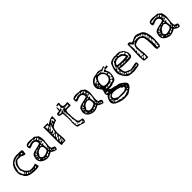

<svg xmlns="http://www.w3.org/2000/svg" viewBox="299 -2010 3654 3654"><g transform="rotate(-45 2126.5 -182.5)"><path d="M55 -121Q35 -160 35 -207Q35 -323 100.5 -392Q166 -461 274 -461Q276 -461 285.5 -460.5Q295 -460 296 -460L283 -454Q292 -454 306 -457Q320 -460 328 -460Q394 -460 407 -443Q407 -441 407.5 -429.5Q408 -418 408 -417Q408 -404 403.5 -383Q399 -362 399 -348Q356 -348 302 -381H216Q202 -381 175.5 -348Q149 -315 142 -288Q141 -285 139.5 -273.5Q138 -262 135.5 -253Q133 -244 129 -238Q139 -179 157.5 -146Q176 -113 222 -84V-77Q231 -77 248 -74.5Q265 -72 274 -72Q350 -72 395 -97Q414 -34 414 -25Q414 3 341 3Q306 3 285 2.5Q264 2 225.5 -3Q187 -8 162.5 -17Q138 -26 112.5 -44.5Q87 -63 74 -90Q72 -94 71 -102.5Q70 -111 67 -115.5Q64 -120 55 -121ZM289 -41Q289 -29 298 -29Q312 -29 320 -41ZM374 -52Q344 -50 333 -29L342 -28Q374 -28 374 -52ZM191 -44Q191 -35 209 -35Q220 -35 222 -41Q222 -49 219.5 -51.5Q217 -54 210 -54Q191 -54 191 -44ZM255 -46Q237 -46 235 -35L276 -31Q275 -36 267 -41Q259 -46 255 -46ZM147 -63Q147 -53 167 -53Q179 -53 191 -72Q189 -79 178 -79Q147 -79 147 -63ZM116 -93Q116 -84 130 -84Q144 -84 153 -103Q153 -105 148.5 -109Q144 -113 142 -114L139 -115Q135 -115 129 -109.5Q123 -104 119.5 -99Q116 -94 116 -93ZM61 -202Q68 -175 82.5 -139Q97 -103 104 -103L129 -121L130 -124Q130 -140 120.5 -166.5Q111 -193 99 -202L104 -207Q103 -211 103 -220Q103 -259 115 -307Q127 -355 142 -355Q157 -389 182 -398.5Q207 -408 241 -410.5Q275 -413 296 -424Q281 -429 271 -429Q245 -429 205.5 -418Q166 -407 142 -393Q118 -379 92 -319Q89 -311 81.5 -281.5Q74 -252 68 -227Q62 -202 61 -202ZM363 -419 342 -422Q324 -411 324 -405L363 -393Z M764 -38Q756 -38 741.5 -28Q727 -18 723 -18Q673 5 640 5Q577 5 522 -32.5Q467 -70 467 -140Q467 -153 474.5 -181.5Q482 -210 488 -223Q510 -255 570 -270.5Q630 -286 676.5 -295.5Q723 -305 723 -325Q723 -355 703.5 -375.5Q684 -396 649 -396Q627 -396 592.5 -380.5Q558 -365 544 -365Q518 -365 518 -418Q518 -477 622 -477Q635 -477 667 -472Q699 -467 711 -467Q714 -467 722 -467.5Q730 -468 734 -468Q759 -468 759 -449Q783 -449 783 -431Q811 -431 823 -385Q835 -339 835 -299Q835 -273 827 -223Q819 -173 819 -148Q819 -142 821 -130.5Q823 -119 823 -113Q823 -112 822.5 -109Q822 -106 822 -104Q827 -94 828 -93Q828 -86 838.5 -81.5Q849 -77 862 -74.5Q875 -72 885.5 -64.5Q896 -57 896 -45Q896 -2 871 12Q840 2 828 0Q818 -2 792 -20Q766 -38 764 -38ZM612 -26Q625 -18 627 -18Q636 -18 636 -37L631 -38Q619 -38 612 -26ZM828 -26Q828 -16 866 -16Q866 -37 856 -37Q834 -37 828 -26ZM705 -63Q689 -63 672 -52.5Q655 -42 655 -26L698 -37Q700 -37 705 -63ZM562 -43Q564 -42 571 -38.5Q578 -35 583.5 -32.5Q589 -30 592 -30Q592 -35 584.5 -43Q577 -51 573 -51Q566 -51 562 -43ZM828 -54Q817 -54 817 -39Q834 -39 837 -46Q832 -54 828 -54ZM793 -55Q793 -46 800 -42Q808 -47 808 -55ZM717 -69V-48Q727 -48 735 -57.5Q743 -67 743 -78L742 -82Q742 -86 742 -87L729 -74L731 -69ZM782 -75Q782 -72 784.5 -69Q787 -66 789 -66Q806 -66 806 -92Q800 -92 791 -87Q782 -82 782 -75ZM541 -89Q528 -89 526 -75Q541 -77 541 -89ZM555 -141Q555 -74 618 -74Q647 -74 691.5 -91.5Q736 -109 736 -134V-138Q736 -156 735.5 -165.5Q735 -175 732.5 -190.5Q730 -206 724.5 -214.5Q719 -223 708 -229.5Q697 -236 681 -236Q676 -236 666 -231.5Q656 -227 652 -227Q645 -227 636.5 -222.5Q628 -218 615.5 -209.5Q603 -201 600 -199Q591 -194 580 -167.5Q569 -141 555 -141ZM495 -93Q496 -90 499.5 -86.5Q503 -83 506 -81Q509 -79 510 -79Q517 -79 522 -91Q527 -103 527 -109Q502 -109 495 -93ZM760 -100Q762 -93 770 -93Q772 -93 781 -100.5Q790 -108 790 -111Q790 -114 786 -114Q768 -114 760 -100ZM528 -132Q514 -132 507 -117Q528 -117 528 -132ZM793 -145Q785 -145 777.5 -137.5Q770 -130 770 -122Q783 -122 788 -127Q793 -132 793 -145ZM507 -143Q504 -143 499 -139Q494 -135 494 -133L495 -130Q498 -130 503 -133Q508 -136 508 -138V-140Q507 -142 507 -143ZM759 -223Q759 -212 763.5 -194Q768 -176 768 -165Q768 -154 765 -141Q787 -146 797 -185Q807 -224 807 -268Q807 -294 804 -304Q782 -304 742 -278Q744 -270 762 -266.5Q780 -263 784 -260Q780 -254 776 -250.5Q772 -247 769 -246Q766 -245 763.5 -243Q761 -241 760 -236.5Q759 -232 759 -223ZM538 -155Q541 -158 541 -165Q541 -166 536 -166Q507 -166 501 -155ZM507 -186Q500 -186 500 -166Q515 -166 526 -179Q516 -186 507 -186ZM519 -199Q521 -196 531 -191Q541 -186 544 -186Q546 -186 552 -193.5Q558 -201 558 -204H531Q536 -213 575.5 -226Q615 -239 624 -253H620Q577 -253 575 -235Q570 -233 561 -230Q552 -227 547 -225Q542 -223 536 -219.5Q530 -216 526 -211Q522 -206 519 -199ZM693 -260Q704 -253 723 -253Q732 -253 742 -260Q727 -271 715 -271Q698 -271 693 -260ZM665 -269 637 -255 674 -260ZM745 -309 736 -298 771 -303ZM760 -321 797 -315 798 -318Q800 -321 801.5 -324.5Q803 -328 803 -329Q803 -333 799.5 -338Q796 -343 794 -343Q788 -343 776.5 -335.5Q765 -328 760 -321ZM791 -365Q789 -364 784.5 -363Q780 -362 778 -361Q776 -360 772 -358.5Q768 -357 766 -356Q764 -355 761 -353Q758 -351 756.5 -348.5Q755 -346 754 -343Q753 -340 753 -336Q772 -336 791 -365ZM742 -381Q742 -378 746 -374Q750 -370 755 -370Q780 -370 780 -388Q780 -395 774.5 -404Q769 -413 762 -413ZM544 -430Q544 -415 551 -408Q562 -408 586.5 -415.5Q611 -423 618 -433L628 -425Q629 -425 634.5 -429Q640 -433 643 -433Q654 -433 669.5 -428.5Q685 -424 698 -424Q698 -447 687 -447Q685 -447 678.5 -445.5Q672 -444 669 -444Q650 -445 643 -445Q587 -445 544 -430ZM727 -433Q718 -433 711 -425.5Q704 -418 704 -408Q705 -408 709 -407.5Q713 -407 714 -407Q724 -407 739 -411.5Q754 -416 754 -423Q754 -433 727 -433Z M995 -53V-471H1100Q1112 -471 1112 -463Q1112 -460 1107 -443Q1102 -426 1102 -424L1125 -447Q1213 -504 1265 -504Q1268 -500 1268 -480Q1268 -470 1266 -446.5Q1264 -423 1264 -410Q1264 -404 1266 -394Q1266 -393 1233 -383.5Q1200 -374 1164.5 -352Q1129 -330 1125 -299Q1124 -294 1120.5 -275.5Q1117 -257 1114 -238.5Q1111 -220 1111 -209Q1111 -184 1118 -132.5Q1125 -81 1125 -54Q1125 -36 1119 -10L1125 -3Q1124 3 1099 6.5Q1074 10 1063 10Q1053 10 1051 3Q1044 16 1023 16Q1020 16 1011 13.5Q1002 11 1002 10ZM1100 -35Q1059 -35 1051 -15H1064Q1100 -15 1100 -27ZM1026 -64Q1026 -54 1032 -39Q1046 -46 1058 -60Q1070 -74 1075 -89Q1070 -86 1056 -81Q1042 -76 1034 -72Q1026 -68 1026 -64ZM1094 -84Q1071 -62 1057 -39H1064Q1069 -39 1084.5 -45Q1100 -51 1100 -53ZM1088 -151Q1082 -142 1067 -124Q1052 -106 1045 -95Q1074 -95 1084 -101.5Q1094 -108 1094 -133Q1094 -145 1088 -151ZM1020 -120Q1020 -119 1026 -101Q1029 -104 1036.5 -111Q1044 -118 1048.5 -122.5Q1053 -127 1058.5 -133Q1064 -139 1066.5 -143.5Q1069 -148 1069 -151Q1065 -152 1064 -152Q1020 -152 1020 -120ZM1032 -163Q1036 -158 1042 -158Q1059 -158 1073.5 -169Q1088 -180 1088 -196Q1088 -218 1082 -225Q1081 -223 1061.5 -200.5Q1042 -178 1032 -163ZM1066 -231Q1026 -225 1026 -219V-181L1069 -231ZM1038 -244V-237Q1050 -238 1067 -244.5Q1084 -251 1088 -255Q1090 -263 1094 -283Q1098 -303 1100 -311.5Q1102 -320 1106.5 -336.5Q1111 -353 1115 -364Q1119 -375 1125 -389Q1131 -403 1138 -416Q1074 -363 1038 -299H1042Q1078 -308 1088 -311V-306ZM1045 -281Q1022 -281 1022 -255H1032L1051 -281ZM1051 -342Q1035 -342 1030 -336Q1025 -330 1025 -317Q1025 -316 1025.5 -311.5Q1026 -307 1026 -306ZM1073 -419Q1073 -394 1038 -354Q1052 -359 1067 -367.5Q1082 -376 1082 -380V-441L1026 -448V-428H1030Q1030 -421 1027.5 -414Q1025 -407 1025 -401Q1042 -401 1057 -416L1026 -385V-372L1034 -380Q1041 -389 1048.5 -397Q1056 -405 1063.5 -412Q1071 -419 1073 -419ZM1177 -409 1147 -378Q1152 -377 1153 -377Q1164 -377 1171 -383.5Q1178 -390 1178 -400V-404Q1177 -408 1177 -409ZM1198 -444Q1214 -444 1214 -422Q1214 -418 1213 -410Q1212 -402 1212 -399Q1243 -409 1243 -444Q1243 -452 1229 -462.5Q1215 -473 1215 -477Q1215 -478 1217 -480Q1204 -467 1204 -466Q1204 -465 1204 -463L1205 -461Q1199 -455 1185.5 -449.5Q1172 -444 1164 -436Q1156 -428 1156 -412Q1165 -414 1177 -429Q1189 -444 1198 -444Z M1478 -14Q1445 -14 1445 -141Q1445 -160 1449 -190Q1453 -220 1453 -230Q1453 -278 1440 -391Q1432 -392 1405.5 -398Q1379 -404 1371 -404Q1366 -404 1359 -418.5Q1352 -433 1352 -442Q1352 -459 1363.5 -467Q1375 -475 1389 -474.5Q1403 -474 1415 -475.5Q1427 -477 1428 -483Q1428 -551 1440 -563Q1453 -558 1453 -516Q1453 -508 1453 -498L1452 -489L1458 -483L1469 -488Q1481 -494 1491.5 -500.5Q1502 -507 1502 -512Q1502 -513 1501.5 -516Q1501 -519 1501 -521V-520Q1507 -557 1507 -570H1505Q1501 -570 1480 -560.5Q1459 -551 1458 -551Q1463 -556 1483 -570Q1463 -574 1452 -582Q1465 -593 1490.5 -594.5Q1516 -596 1526 -600Q1526 -596 1532 -590.5Q1538 -585 1538 -582Q1538 -581 1535 -570Q1532 -559 1532 -557Q1532 -508 1547 -495.5Q1562 -483 1606 -483Q1613 -483 1626 -486Q1639 -489 1648 -489Q1651 -489 1656.5 -484.5Q1662 -480 1662 -477V-403L1655 -397Q1565 -397 1532 -391Q1532 -390 1532.5 -387.5Q1533 -385 1533 -384Q1533 -374 1526.5 -353Q1520 -332 1520 -323Q1520 -321 1522.5 -318.5Q1525 -316 1526 -316V-212Q1533 -205 1533 -181Q1533 -176 1533 -170Q1533 -164 1532.5 -160.5Q1532 -157 1532 -156Q1537 -155 1538 -142.5Q1539 -130 1540.5 -115.5Q1542 -101 1560 -87Q1578 -73 1612 -70L1619 -69Q1627 -68 1629 -68Q1631 -68 1636.5 -66Q1642 -64 1643.5 -61.5Q1645 -59 1647 -55Q1649 -51 1649 -45Q1649 -32 1647 -23Q1645 -14 1643 -9.5Q1641 -5 1635 5Q1629 15 1625 22Q1599 20 1549 3.5Q1499 -13 1478 -14ZM1612 -27Q1598 -19 1598 -8H1621Q1621 -24 1612 -27ZM1528 -35Q1528 -14 1543 -14Q1557 -14 1563 -27Q1564 -27 1566 -25.5Q1568 -24 1569 -24V-13Q1593 -13 1612 -39Q1610 -51 1569 -51Q1559 -51 1550 -45Q1551 -46 1551 -49Q1551 -55 1540 -59.5Q1529 -64 1523 -64Q1517 -64 1506.5 -61Q1496 -58 1489 -58Q1490 -61 1499.5 -66Q1509 -71 1517 -74L1526 -77L1527 -79Q1527 -88 1520 -88Q1519 -88 1516 -87.5Q1513 -87 1511 -87Q1511 -90 1512.5 -106.5Q1514 -123 1514 -125Q1513 -137 1508 -161Q1503 -185 1502 -187L1495 -193L1502 -199Q1502 -200 1502.5 -209Q1503 -218 1503 -222Q1503 -244 1498.5 -285.5Q1494 -327 1494 -350Q1482 -350 1476 -335.5Q1470 -321 1470 -307Q1470 -295 1473 -291Q1476 -287 1476 -286Q1476 -282 1472.5 -277Q1469 -272 1469 -263Q1469 -242 1479 -242Q1481 -242 1483 -243Q1478 -243 1474 -227.5Q1470 -212 1470 -199Q1477 -199 1477 -194Q1477 -190 1470 -180.5Q1463 -171 1463 -170Q1463 -158 1468 -148Q1473 -138 1473 -134Q1473 -126 1464 -113Q1471 -95 1476 -95Q1494 -95 1502 -101Q1498 -95 1486.5 -89Q1475 -83 1470 -82Q1470 -35 1528 -35ZM1464 -361Q1464 -342 1470 -341Q1496 -361 1496 -384L1495 -391Q1483 -391 1473.5 -380.5Q1464 -370 1464 -361ZM1507 -434Q1502 -431 1487.5 -423Q1473 -415 1465 -409Q1457 -403 1457 -397H1470L1507 -428ZM1378 -437Q1378 -431 1400.5 -426Q1423 -421 1433 -421L1489 -465H1502L1470 -434V-428L1532 -459Q1525 -462 1513.5 -476Q1502 -490 1496 -490Q1482 -490 1482 -477H1489Q1481 -464 1453 -456Q1425 -448 1401.5 -444Q1378 -440 1378 -437ZM1607 -453 1576 -452Q1568 -451 1553 -441.5Q1538 -432 1538 -428V-420Q1543 -420 1558.5 -429Q1574 -438 1576 -440L1563 -421Q1575 -421 1597 -424.5Q1619 -428 1630 -428L1637 -452Q1634 -452 1621.5 -452.5Q1609 -453 1607 -453ZM1563 -459Q1549 -459 1538 -440Q1543 -441 1554.5 -447.5Q1566 -454 1569 -459Z M2022 -38Q2014 -38 1999.5 -28Q1985 -18 1981 -18Q1931 5 1898 5Q1835 5 1780 -32.5Q1725 -70 1725 -140Q1725 -153 1732.5 -181.5Q1740 -210 1746 -223Q1768 -255 1828 -270.5Q1888 -286 1934.5 -295.5Q1981 -305 1981 -325Q1981 -355 1961.5 -375.5Q1942 -396 1907 -396Q1885 -396 1850.5 -380.5Q1816 -365 1802 -365Q1776 -365 1776 -418Q1776 -477 1880 -477Q1893 -477 1925 -472Q1957 -467 1969 -467Q1972 -467 1980 -467.5Q1988 -468 1992 -468Q2017 -468 2017 -449Q2041 -449 2041 -431Q2069 -431 2081 -385Q2093 -339 2093 -299Q2093 -273 2085 -223Q2077 -173 2077 -148Q2077 -142 2079 -130.5Q2081 -119 2081 -113Q2081 -112 2080.5 -109Q2080 -106 2080 -104Q2085 -94 2086 -93Q2086 -86 2096.5 -81.5Q2107 -77 2120 -74.5Q2133 -72 2143.5 -64.5Q2154 -57 2154 -45Q2154 -2 2129 12Q2098 2 2086 0Q2076 -2 2050 -20Q2024 -38 2022 -38ZM1870 -26Q1883 -18 1885 -18Q1894 -18 1894 -37L1889 -38Q1877 -38 1870 -26ZM2086 -26Q2086 -16 2124 -16Q2124 -37 2114 -37Q2092 -37 2086 -26ZM1963 -63Q1947 -63 1930 -52.5Q1913 -42 1913 -26L1956 -37Q1958 -37 1963 -63ZM1820 -43Q1822 -42 1829 -38.5Q1836 -35 1841.5 -32.5Q1847 -30 1850 -30Q1850 -35 1842.5 -43Q1835 -51 1831 -51Q1824 -51 1820 -43ZM2086 -54Q2075 -54 2075 -39Q2092 -39 2095 -46Q2090 -54 2086 -54ZM2051 -55Q2051 -46 2058 -42Q2066 -47 2066 -55ZM1975 -69V-48Q1985 -48 1993 -57.5Q2001 -67 2001 -78L2000 -82Q2000 -86 2000 -87L1987 -74L1989 -69ZM2040 -75Q2040 -72 2042.5 -69Q2045 -66 2047 -66Q2064 -66 2064 -92Q2058 -92 2049 -87Q2040 -82 2040 -75ZM1799 -89Q1786 -89 1784 -75Q1799 -77 1799 -89ZM1813 -141Q1813 -74 1876 -74Q1905 -74 1949.5 -91.5Q1994 -109 1994 -134V-138Q1994 -156 1993.5 -165.5Q1993 -175 1990.5 -190.5Q1988 -206 1982.5 -214.5Q1977 -223 1966 -229.5Q1955 -236 1939 -236Q1934 -236 1924 -231.5Q1914 -227 1910 -227Q1903 -227 1894.5 -222.5Q1886 -218 1873.5 -209.5Q1861 -201 1858 -199Q1849 -194 1838 -167.5Q1827 -141 1813 -141ZM1753 -93Q1754 -90 1757.5 -86.5Q1761 -83 1764 -81Q1767 -79 1768 -79Q1775 -79 1780 -91Q1785 -103 1785 -109Q1760 -109 1753 -93ZM2018 -100Q2020 -93 2028 -93Q2030 -93 2039 -100.5Q2048 -108 2048 -111Q2048 -114 2044 -114Q2026 -114 2018 -100ZM1786 -132Q1772 -132 1765 -117Q1786 -117 1786 -132ZM2051 -145Q2043 -145 2035.5 -137.5Q2028 -130 2028 -122Q2041 -122 2046 -127Q2051 -132 2051 -145ZM1765 -143Q1762 -143 1757 -139Q1752 -135 1752 -133L1753 -130Q1756 -130 1761 -133Q1766 -136 1766 -138V-140Q1765 -142 1765 -143ZM2017 -223Q2017 -212 2021.5 -194Q2026 -176 2026 -165Q2026 -154 2023 -141Q2045 -146 2055 -185Q2065 -224 2065 -268Q2065 -294 2062 -304Q2040 -304 2000 -278Q2002 -270 2020 -266.5Q2038 -263 2042 -260Q2038 -254 2034 -250.5Q2030 -247 2027 -246Q2024 -245 2021.5 -243Q2019 -241 2018 -236.5Q2017 -232 2017 -223ZM1796 -155Q1799 -158 1799 -165Q1799 -166 1794 -166Q1765 -166 1759 -155ZM1765 -186Q1758 -186 1758 -166Q1773 -166 1784 -179Q1774 -186 1765 -186ZM1777 -199Q1779 -196 1789 -191Q1799 -186 1802 -186Q1804 -186 1810 -193.5Q1816 -201 1816 -204H1789Q1794 -213 1833.5 -226Q1873 -239 1882 -253H1878Q1835 -253 1833 -235Q1828 -233 1819 -230Q1810 -227 1805 -225Q1800 -223 1794 -219.5Q1788 -216 1784 -211Q1780 -206 1777 -199ZM1951 -260Q1962 -253 1981 -253Q1990 -253 2000 -260Q1985 -271 1973 -271Q1956 -271 1951 -260ZM1923 -269 1895 -255 1932 -260ZM2003 -309 1994 -298 2029 -303ZM2018 -321 2055 -315 2056 -318Q2058 -321 2059.5 -324.5Q2061 -328 2061 -329Q2061 -333 2057.5 -338Q2054 -343 2052 -343Q2046 -343 2034.5 -335.5Q2023 -328 2018 -321ZM2049 -365Q2047 -364 2042.5 -363Q2038 -362 2036 -361Q2034 -360 2030 -358.5Q2026 -357 2024 -356Q2022 -355 2019 -353Q2016 -351 2014.5 -348.5Q2013 -346 2012 -343Q2011 -340 2011 -336Q2030 -336 2049 -365ZM2000 -381Q2000 -378 2004 -374Q2008 -370 2013 -370Q2038 -370 2038 -388Q2038 -395 2032.5 -404Q2027 -413 2020 -413ZM1802 -430Q1802 -415 1809 -408Q1820 -408 1844.5 -415.5Q1869 -423 1876 -433L1886 -425Q1887 -425 1892.5 -429Q1898 -433 1901 -433Q1912 -433 1927.5 -428.5Q1943 -424 1956 -424Q1956 -447 1945 -447Q1943 -447 1936.5 -445.5Q1930 -444 1927 -444Q1908 -445 1901 -445Q1845 -445 1802 -430ZM1985 -433Q1976 -433 1969 -425.5Q1962 -418 1962 -408Q1963 -408 1967 -407.5Q1971 -407 1972 -407Q1982 -407 1997 -411.5Q2012 -416 2012 -423Q2012 -433 1985 -433Z M2276 173V164Q2261 164 2247 139.5Q2233 115 2233 96Q2233 64 2251.5 21Q2270 -22 2295 -37Q2294 -40 2284.5 -55.5Q2275 -71 2275 -82Q2275 -98 2285.5 -127.5Q2296 -157 2296 -172Q2296 -193 2280 -210Q2264 -227 2248 -249.5Q2232 -272 2232 -305Q2232 -376 2287.5 -425.5Q2343 -475 2415 -475Q2418 -475 2423 -474.5Q2428 -474 2431 -474Q2432 -488 2479 -488Q2494 -488 2522 -478Q2550 -468 2562 -468Q2573 -468 2592.5 -478.5Q2612 -489 2621 -489Q2623 -489 2628 -488.5Q2633 -488 2634 -488Q2624 -478 2621 -463Q2621 -449 2642 -449Q2654 -449 2661 -453Q2668 -457 2671 -457Q2685 -452 2685 -435Q2685 -420 2664.5 -417.5Q2644 -415 2623.5 -415.5Q2603 -416 2603 -408Q2603 -391 2618.5 -357Q2634 -323 2634 -308Q2634 -303 2631 -300Q2628 -297 2628 -296Q2628 -293 2629.5 -287Q2631 -281 2632 -276L2634 -272Q2634 -259 2627.5 -241.5Q2621 -224 2621 -209Q2614 -176 2593.5 -156.5Q2573 -137 2552 -133Q2531 -129 2513 -124Q2495 -119 2492 -111Q2434 -104 2411 -104Q2408 -104 2402 -104.5Q2396 -105 2393 -105Q2402 -89 2423 -80.5Q2444 -72 2479.5 -66.5Q2515 -61 2516 -61Q2520 -52 2534.5 -49Q2549 -46 2566.5 -45.5Q2584 -45 2591 -43Q2625 -31 2676.5 9.5Q2728 50 2728 80Q2728 104 2713.5 128Q2699 152 2677 167V166Q2674 166 2639 193Q2604 220 2597 222Q2560 235 2491 235Q2392 235 2276 173ZM2387 173Q2388 173 2393 179Q2398 185 2400 186Q2411 186 2429.5 194Q2448 202 2455 204Q2462 203 2462 186Q2471 192 2471 192L2474 190Q2476 189 2481 189Q2481 199 2482.5 201.5Q2484 204 2493 204Q2512 204 2551.5 194Q2591 184 2591 173Q2591 175 2595 177Q2599 179 2602 179Q2604 179 2616 171Q2628 163 2628 160L2615 155Q2622 148 2622 145L2621 143Q2594 160 2521 160Q2499 160 2455 157.5Q2411 155 2389 155Q2386 155 2376.5 157.5Q2367 160 2362 160Q2358 159 2351 147Q2344 135 2331 135Q2326 135 2300 148Q2311 166 2374 179Q2377 173 2387 173ZM2634 135Q2634 139 2641 143.5Q2648 148 2653 148Q2661 145 2664 135Q2644 130 2640 130Q2639 130 2636.5 132Q2634 134 2634 135ZM2275 127Q2275 135 2295 135Q2314 129 2320 124Q2313 117 2307 117Q2294 117 2276 124ZM2331 53Q2331 78 2342 90.5Q2353 103 2378 113.5Q2403 124 2412 130H2553Q2574 130 2601 114Q2628 98 2628 80Q2628 62 2607 62Q2584 62 2581.5 48.5Q2579 35 2572 31Q2486 0 2411 0Q2385 0 2358 14.5Q2331 29 2331 53ZM2298 92Q2278 92 2270 106H2314Q2314 92 2298 92ZM2681 85Q2666 85 2658 106L2696 86Q2694 86 2688 86ZM2270 74V87L2275 86Q2280 85 2288 83.5Q2296 82 2300 81Q2292 74 2270 74ZM2281 56 2276 62H2302Q2302 58 2298.5 53Q2295 48 2295 42Q2295 28 2362 -24Q2337 -24 2306.5 0Q2276 24 2276 50ZM2634 24Q2634 27 2637.5 29.5Q2641 32 2642 32Q2649 32 2653 24Q2647 18 2642 18Q2642 18 2640 19Q2634 23 2634 24ZM2295 -92Q2302 -67 2325 -67Q2350 -67 2350 -78Q2350 -92 2295 -92ZM2320 -129V-122Q2326 -122 2331 -129ZM2357 -154Q2371 -142 2390 -142Q2402 -142 2405 -147.5Q2408 -153 2408 -168Q2390 -168 2357 -154ZM2418 -157Q2418 -147 2421.5 -144Q2425 -141 2434 -141Q2477 -141 2477 -154H2467L2473 -160Q2480 -160 2491.5 -156.5Q2503 -153 2512 -153Q2512 -158 2507.5 -163Q2503 -168 2503 -172Q2503 -173 2505 -179Q2498 -173 2475.5 -171Q2453 -169 2435.5 -166.5Q2418 -164 2418 -157ZM2516 -182Q2516 -159 2528 -159Q2540 -159 2560 -173Q2560 -186 2559.5 -190.5Q2559 -195 2555 -199.5Q2551 -204 2541 -204Q2516 -204 2516 -182ZM2548 -222Q2565 -203 2584 -197Q2586 -197 2589.5 -201.5Q2593 -206 2595 -211L2597 -216Q2599 -223 2584 -232.5Q2569 -242 2566 -248Q2548 -230 2548 -222ZM2349 -287Q2349 -237 2365 -220Q2381 -203 2431 -203Q2480 -203 2514 -230.5Q2548 -258 2548 -310Q2548 -353 2517 -384Q2486 -415 2443 -415Q2440 -415 2427 -414.5Q2414 -414 2412 -414Q2382 -395 2365.5 -359.5Q2349 -324 2349 -287ZM2571 -262Q2576 -253 2578.5 -250Q2581 -247 2586 -243.5Q2591 -240 2597 -240Q2610 -240 2610 -276Q2610 -323 2594 -323Q2588 -323 2580 -315Q2572 -307 2572 -302Q2572 -294 2579 -283Q2583 -283 2586.5 -286Q2590 -289 2595 -289Q2595 -288 2596 -286L2597 -284L2584 -276Q2571 -268 2571 -262ZM2276 -259Q2281 -247 2295 -247Q2316 -247 2316 -259ZM2288 -277 2320 -272V-296Q2289 -277 2288 -277ZM2288 -308Q2287 -308 2284 -308Q2276 -308 2272.5 -307.5Q2269 -307 2266 -304Q2263 -301 2263 -294Q2289 -294 2307 -308ZM2320 -345Q2320 -335 2312.5 -331Q2305 -327 2292.5 -325Q2280 -323 2276 -321H2325L2338 -358Q2296 -358 2281 -352Q2298 -345 2320 -345ZM2276 -339 2264 -333H2276ZM2572 -352 2566 -339H2595Q2595 -356 2577 -376.5Q2559 -397 2559 -404Q2562 -414 2589 -424Q2616 -434 2616 -446L2614 -451Q2612 -456 2609 -461.5Q2606 -467 2603 -468L2597 -457Q2596 -456 2540 -431Q2538 -433 2534 -438Q2530 -443 2527 -446Q2524 -449 2518 -452.5Q2512 -456 2505 -457Q2503 -457 2491 -456.5Q2479 -456 2470 -456Q2461 -456 2450.5 -457.5Q2440 -459 2436 -463Q2428 -455 2428 -452Q2428 -450 2446 -447Q2464 -444 2473 -444Q2476 -444 2492 -444.5Q2508 -445 2511 -445V-431Q2517 -427 2533 -410.5Q2549 -394 2553 -388Q2557 -383 2558.5 -368Q2560 -353 2572 -352ZM2281 -376V-364Q2350 -371 2350 -394Q2350 -398 2349 -400L2381 -439Q2362 -439 2345.5 -429.5Q2329 -420 2309.5 -401.5Q2290 -383 2281 -376Z M2714 -219Q2714 -269 2732 -329Q2750 -389 2776 -432Q2777 -431 2778 -431Q2784 -431 2802.5 -443.5Q2821 -456 2826 -456Q2895 -472 2918 -472V-463Q2938 -470 2967 -470Q3057 -470 3057 -443Q3083 -443 3100 -421.5Q3117 -400 3127.5 -375Q3138 -350 3146 -346V-260L3128 -247L3133 -241Q3106 -220 3015 -220Q2919 -220 2902.5 -221Q2886 -222 2837 -229Q2836 -235 2831 -235Q2830 -235 2826 -234Q2822 -233 2820 -233Q2820 -204 2827.5 -169Q2835 -134 2850 -118Q2858 -110 2887 -99Q2916 -88 2918 -87Q2936 -74 2949 -74Q2975 -74 3028.5 -87Q3082 -100 3107 -100Q3129 -100 3129 -59Q3129 -39 3125.5 -34Q3122 -29 3114.5 -28Q3107 -27 3102 -20Q3096 -18 2985 0Q2891 0 2850 -13Q2803 -28 2758.5 -98Q2714 -168 2714 -219ZM2862 -44Q2884 -38 2887 -37Q2892 -32 2893 -32Q2908 -32 2919.5 -41.5Q2931 -51 2931 -65Q2893 -65 2893 -56Q2893 -59 2889.5 -64Q2886 -69 2884 -69Q2882 -69 2871.5 -59.5Q2861 -50 2861 -47Q2862 -45 2862 -44ZM2930 -37Q2935 -32 2936 -32Q2956 -32 3001 -40.5Q3046 -49 3060 -49L3066 -46L3072 -44Q3104 -44 3104 -65Q3085 -65 3054.5 -57.5Q3024 -50 3010 -49Q3000 -49 2982 -48Q2964 -47 2950 -46L2936 -44ZM2837 -62Q2837 -61 2840 -58.5Q2843 -56 2844 -56Q2853 -58 2864 -65Q2875 -72 2875 -75Q2875 -79 2873 -82Q2871 -85 2869 -86Q2867 -87 2866 -87Q2857 -87 2847 -78.5Q2837 -70 2837 -62ZM2794 -94 2826 -68Q2838 -86 2838 -91L2837 -94L2801 -99ZM2776 -124Q2788 -115 2788 -99Q2811 -111 2811 -137Q2782 -137 2776 -124ZM2788 -180Q2769 -150 2769 -140Q2798 -140 2807 -148Q2804 -155 2797 -164.5Q2790 -174 2788 -180ZM2784 -194Q2765 -194 2760 -188.5Q2755 -183 2755 -163Q2767 -163 2775.5 -172.5Q2784 -182 2784 -194ZM2763 -223 2751 -204Q2752 -204 2756 -203.5Q2760 -203 2761 -203Q2770 -203 2779.5 -207.5Q2789 -212 2789 -220Q2789 -221 2786 -226.5Q2783 -232 2783 -235Q2785 -240 2788.5 -247.5Q2792 -255 2793.5 -260.5Q2795 -266 2795 -274Q2795 -286 2785 -290.5Q2775 -295 2775 -299Q2775 -303 2781.5 -317.5Q2788 -332 2788 -337Q2788 -346 2809 -372.5Q2830 -399 2830 -412Q2832 -412 2842 -410Q2852 -408 2855 -408Q2858 -408 2859 -413.5Q2860 -419 2862 -420Q2867 -422 2887 -422.5Q2907 -423 2924.5 -425Q2942 -427 2942 -432Q2925 -440 2895 -440Q2827 -440 2791.5 -394Q2756 -348 2756 -278H2788V-272L2751 -235V-216ZM2982 -266H2976Q2935 -266 2935 -250L2936 -249Q2936 -248 2936 -247L2949 -248Q2962 -249 2973.5 -250.5Q2985 -252 2996.5 -256Q3008 -260 3010 -266ZM2846 -278Q2844 -278 2833.5 -268Q2823 -258 2819 -253Q2827 -255 2837 -257Q2847 -259 2852 -260Q2857 -261 2864.5 -264Q2872 -267 2881 -272Q2879 -273 2850 -278ZM2881 -260Q2901 -253 2916 -253Q2925 -253 2931.5 -259Q2938 -265 2938 -274Q2888 -274 2881 -260ZM3098 -299Q3098 -285 3087 -279.5Q3076 -274 3062.5 -275Q3049 -276 3038 -272.5Q3027 -269 3027 -258Q3097 -258 3102 -272Q3107 -264 3116 -264Q3116 -272 3112.5 -282Q3109 -292 3109 -296Q3109 -299 3116 -304.5Q3123 -310 3123 -326Q3123 -365 3100 -365Q3093 -365 3089.5 -361.5Q3086 -358 3085.5 -353.5Q3085 -349 3085 -339Q3096 -306 3098 -303ZM2827 -287Q2818 -287 2811.5 -280Q2805 -273 2805 -264Q2818 -264 2822.5 -269Q2827 -274 2827 -287ZM2819 -320Q2828 -303 2967 -303Q2985 -303 3014.5 -307Q3044 -311 3061 -311Q3061 -316 3054 -331.5Q3047 -347 3043 -347L3041 -346Q3034 -367 2996.5 -381Q2959 -395 2933 -395Q2847 -395 2819 -320ZM3030 -410Q3030 -402 3048 -386Q3066 -370 3072 -370Q3078 -370 3088 -374Q3098 -378 3098 -383Q3098 -388 3094 -401L3090 -414Q3090 -408 3078 -408Q3070 -409 3059.5 -416Q3049 -423 3049 -432Q3020 -432 3020 -446Q3019 -446 3016 -442.5Q3013 -439 3006.5 -435.5Q3000 -432 2990 -432Q2986 -432 2980 -436Q2974 -440 2967 -440Q2966 -440 2960.5 -439.5Q2955 -439 2954 -439Q2956 -438 2963.5 -426Q2971 -414 2976 -413Q2977 -413 2983 -416.5Q2989 -420 2993 -420Q2994 -420 3007 -415Q3020 -410 3030 -410Z M3583 7 3578 -1Q3578 -18 3569 -30Q3572 -132 3572 -133Q3572 -240 3551 -321Q3540 -329 3529.5 -341Q3519 -353 3513 -358Q3507 -363 3493 -367Q3479 -371 3456 -371Q3415 -371 3360 -339Q3340 -327 3340 -281Q3340 -174 3354 -136V-7Q3354 -1 3345 -1Q3341 -1 3320.5 -2.5Q3300 -4 3281 -6L3262 -7L3243 -19Q3242 -20 3239.5 -79Q3237 -138 3237 -173Q3237 -203 3240.5 -257Q3244 -311 3244 -361Q3244 -383 3243.5 -415Q3243 -447 3243 -450Q3258 -462 3280 -462Q3300 -462 3313.5 -441Q3327 -420 3333 -420Q3352 -420 3395 -444.5Q3438 -469 3465 -469Q3482 -469 3502.5 -463Q3523 -457 3552.5 -445Q3582 -433 3583 -432Q3683 -393 3683 -152Q3683 -132 3678.5 -94Q3674 -56 3674 -38Q3674 -25 3675 -19Q3666 -19 3664.5 -14Q3663 -9 3663.5 -2.5Q3664 4 3653.5 9Q3643 14 3619 14Q3621 8 3621 3Q3621 1 3620 1Q3619 1 3616.5 3.5Q3614 6 3609.5 8.5Q3605 11 3602 12Q3590 12 3583 7ZM3650 -111Q3623 -91 3617 -74Q3611 -57 3611 -19H3648Q3648 -51 3632 -56Q3650 -64 3650 -68ZM3293 -56Q3291 -52 3281 -46.5Q3271 -41 3271 -30H3324Q3330 -33 3330 -39Q3330 -43 3326.5 -50.5Q3323 -58 3323 -60Q3323 -62 3327.5 -65Q3332 -68 3336 -68Q3332 -70 3329.5 -81.5Q3327 -93 3321 -93Q3311 -93 3274 -56ZM3299 -99Q3279 -99 3269 -93Q3259 -87 3259 -68H3274L3305 -99ZM3626 -121Q3610 -117 3610 -97Q3626 -97 3641.5 -112Q3657 -127 3657 -142Q3657 -146 3656 -148Q3650 -206 3648 -206Q3647 -206 3638.5 -200Q3630 -194 3621 -186.5Q3612 -179 3612 -175Q3612 -173 3615 -170Q3618 -167 3620 -167Q3604 -167 3604 -148Q3614 -148 3625 -157Q3636 -166 3644 -166V-162Q3615 -146 3608 -121ZM3268 -148V-103Q3277 -103 3297.5 -135Q3318 -167 3318 -181Q3318 -194 3314.5 -219.5Q3311 -245 3311 -258Q3311 -266 3312 -271L3299 -266Q3307 -276 3309.5 -283Q3312 -290 3313.5 -301Q3315 -312 3317 -321Q3321 -337 3331 -350.5Q3341 -364 3350.5 -370.5Q3360 -377 3367 -384Q3374 -391 3374 -396Q3374 -399 3373 -401Q3366 -399 3349.5 -385Q3333 -371 3327 -371Q3314 -371 3305.5 -389.5Q3297 -408 3287 -408Q3283 -408 3280 -407Q3286 -410 3286 -420Q3286 -422 3284 -423.5Q3282 -425 3279 -426L3276 -427Q3274 -427 3271 -419Q3268 -411 3268 -407Q3268 -393 3271.5 -364.5Q3275 -336 3275 -330Q3275 -325 3274.5 -317.5Q3274 -310 3274 -309Q3280 -309 3280 -303Q3280 -296 3274 -278.5Q3268 -261 3268 -253H3293L3274 -235L3280 -228Q3260 -213 3260 -182Q3279 -182 3286 -198Q3286 -194 3288 -194Q3288 -193 3277.5 -179Q3267 -165 3267 -162H3299ZM3326 -153Q3316 -153 3300.5 -137Q3285 -121 3285 -111H3317Q3326 -111 3326 -153ZM3607 -226Q3607 -198 3605 -191Q3622 -191 3634 -206Q3646 -221 3646 -239L3645 -246Q3644 -252 3644 -253Q3607 -238 3607 -226ZM3613 -253Q3600 -253 3600 -241L3601 -235Q3605 -236 3609.5 -242Q3614 -248 3614 -250ZM3632 -297Q3619 -293 3608 -282Q3597 -271 3597 -259Q3638 -259 3638 -278Q3638 -289 3632 -297ZM3620 -309Q3590 -305 3590 -282Q3603 -282 3617.5 -295Q3632 -308 3632 -321Q3632 -325 3627 -332Q3622 -339 3617 -339Q3606 -339 3597 -329.5Q3588 -320 3588 -309ZM3576 -333 3583 -326Q3596 -332 3599 -338.5Q3602 -345 3602 -358Q3602 -375 3595 -376Q3569 -366 3569 -345H3589ZM3434 -407Q3486 -407 3514 -395Q3519 -393 3536 -378.5Q3553 -364 3561 -364Q3569 -364 3569 -371L3564 -376Q3566 -380 3574.5 -384Q3583 -388 3583 -392Q3583 -402 3561 -402Q3554 -402 3548 -398.5Q3542 -395 3539 -395Q3534 -402 3530 -402L3528 -401L3533 -413Q3526 -420 3513 -420Q3507 -420 3497 -418.5Q3487 -417 3484 -417V-437Q3446 -437 3441 -420V-432Q3436 -429 3421.5 -426.5Q3407 -424 3396 -418.5Q3385 -413 3385 -402L3388 -400Q3391 -397 3391 -395L3404 -407L3410 -401H3413Q3415 -401 3421.5 -405.5Q3428 -410 3428 -413Z M4075 -38Q4067 -38 4052.5 -28Q4038 -18 4034 -18Q3984 5 3951 5Q3888 5 3833 -32.5Q3778 -70 3778 -140Q3778 -153 3785.5 -181.5Q3793 -210 3799 -223Q3821 -255 3881 -270.5Q3941 -286 3987.5 -295.5Q4034 -305 4034 -325Q4034 -355 4014.5 -375.5Q3995 -396 3960 -396Q3938 -396 3903.5 -380.5Q3869 -365 3855 -365Q3829 -365 3829 -418Q3829 -477 3933 -477Q3946 -477 3978 -472Q4010 -467 4022 -467Q4025 -467 4033 -467.5Q4041 -468 4045 -468Q4070 -468 4070 -449Q4094 -449 4094 -431Q4122 -431 4134 -385Q4146 -339 4146 -299Q4146 -273 4138 -223Q4130 -173 4130 -148Q4130 -142 4132 -130.5Q4134 -119 4134 -113Q4134 -112 4133.5 -109Q4133 -106 4133 -104Q4138 -94 4139 -93Q4139 -86 4149.5 -81.5Q4160 -77 4173 -74.5Q4186 -72 4196.5 -64.5Q4207 -57 4207 -45Q4207 -2 4182 12Q4151 2 4139 0Q4129 -2 4103 -20Q4077 -38 4075 -38ZM3923 -26Q3936 -18 3938 -18Q3947 -18 3947 -37L3942 -38Q3930 -38 3923 -26ZM4139 -26Q4139 -16 4177 -16Q4177 -37 4167 -37Q4145 -37 4139 -26ZM4016 -63Q4000 -63 3983 -52.5Q3966 -42 3966 -26L4009 -37Q4011 -37 4016 -63ZM3873 -43Q3875 -42 3882 -38.5Q3889 -35 3894.5 -32.5Q3900 -30 3903 -30Q3903 -35 3895.5 -43Q3888 -51 3884 -51Q3877 -51 3873 -43ZM4139 -54Q4128 -54 4128 -39Q4145 -39 4148 -46Q4143 -54 4139 -54ZM4104 -55Q4104 -46 4111 -42Q4119 -47 4119 -55ZM4028 -69V-48Q4038 -48 4046 -57.5Q4054 -67 4054 -78L4053 -82Q4053 -86 4053 -87L4040 -74L4042 -69ZM4093 -75Q4093 -72 4095.5 -69Q4098 -66 4100 -66Q4117 -66 4117 -92Q4111 -92 4102 -87Q4093 -82 4093 -75ZM3852 -89Q3839 -89 3837 -75Q3852 -77 3852 -89ZM3866 -141Q3866 -74 3929 -74Q3958 -74 4002.5 -91.5Q4047 -109 4047 -134V-138Q4047 -156 4046.5 -165.5Q4046 -175 4043.5 -190.5Q4041 -206 4035.5 -214.5Q4030 -223 4019 -229.5Q4008 -236 3992 -236Q3987 -236 3977 -231.5Q3967 -227 3963 -227Q3956 -227 3947.5 -222.5Q3939 -218 3926.5 -209.5Q3914 -201 3911 -199Q3902 -194 3891 -167.5Q3880 -141 3866 -141ZM3806 -93Q3807 -90 3810.5 -86.5Q3814 -83 3817 -81Q3820 -79 3821 -79Q3828 -79 3833 -91Q3838 -103 3838 -109Q3813 -109 3806 -93ZM4071 -100Q4073 -93 4081 -93Q4083 -93 4092 -100.5Q4101 -108 4101 -111Q4101 -114 4097 -114Q4079 -114 4071 -100ZM3839 -132Q3825 -132 3818 -117Q3839 -117 3839 -132ZM4104 -145Q4096 -145 4088.5 -137.5Q4081 -130 4081 -122Q4094 -122 4099 -127Q4104 -132 4104 -145ZM3818 -143Q3815 -143 3810 -139Q3805 -135 3805 -133L3806 -130Q3809 -130 3814 -133Q3819 -136 3819 -138V-140Q3818 -142 3818 -143ZM4070 -223Q4070 -212 4074.5 -194Q4079 -176 4079 -165Q4079 -154 4076 -141Q4098 -146 4108 -185Q4118 -224 4118 -268Q4118 -294 4115 -304Q4093 -304 4053 -278Q4055 -270 4073 -266.5Q4091 -263 4095 -260Q4091 -254 4087 -250.5Q4083 -247 4080 -246Q4077 -245 4074.5 -243Q4072 -241 4071 -236.5Q4070 -232 4070 -223ZM3849 -155Q3852 -158 3852 -165Q3852 -166 3847 -166Q3818 -166 3812 -155ZM3818 -186Q3811 -186 3811 -166Q3826 -166 3837 -179Q3827 -186 3818 -186ZM3830 -199Q3832 -196 3842 -191Q3852 -186 3855 -186Q3857 -186 3863 -193.5Q3869 -201 3869 -204H3842Q3847 -213 3886.5 -226Q3926 -239 3935 -253H3931Q3888 -253 3886 -235Q3881 -233 3872 -230Q3863 -227 3858 -225Q3853 -223 3847 -219.5Q3841 -216 3837 -211Q3833 -206 3830 -199ZM4004 -260Q4015 -253 4034 -253Q4043 -253 4053 -260Q4038 -271 4026 -271Q4009 -271 4004 -260ZM3976 -269 3948 -255 3985 -260ZM4056 -309 4047 -298 4082 -303ZM4071 -321 4108 -315 4109 -318Q4111 -321 4112.5 -324.5Q4114 -328 4114 -329Q4114 -333 4110.5 -338Q4107 -343 4105 -343Q4099 -343 4087.5 -335.5Q4076 -328 4071 -321ZM4102 -365Q4100 -364 4095.5 -363Q4091 -362 4089 -361Q4087 -360 4083 -358.5Q4079 -357 4077 -356Q4075 -355 4072 -353Q4069 -351 4067.5 -348.5Q4066 -346 4065 -343Q4064 -340 4064 -336Q4083 -336 4102 -365ZM4053 -381Q4053 -378 4057 -374Q4061 -370 4066 -370Q4091 -370 4091 -388Q4091 -395 4085.5 -404Q4080 -413 4073 -413ZM3855 -430Q3855 -415 3862 -408Q3873 -408 3897.5 -415.5Q3922 -423 3929 -433L3939 -425Q3940 -425 3945.5 -429Q3951 -433 3954 -433Q3965 -433 3980.5 -428.5Q3996 -424 4009 -424Q4009 -447 3998 -447Q3996 -447 3989.5 -445.5Q3983 -444 3980 -444Q3961 -445 3954 -445Q3898 -445 3855 -430ZM4038 -433Q4029 -433 4022 -425.5Q4015 -418 4015 -408Q4016 -408 4020 -407.5Q4024 -407 4025 -407Q4035 -407 4050 -411.5Q4065 -416 4065 -423Q4065 -433 4038 -433Z"/></g></svg>

Font: CabinSketch
Style: Regular
Weight: 400
Designer: Pablo Impallari
Foundry: Pablo Impallari. www.impallari.com Igino Marini. www.ikern.com
Version: Version 1.002